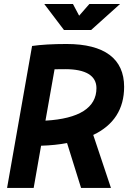

<svg xmlns="http://www.w3.org/2000/svg" viewBox="-20 -918 626 938"><path d="M14.6 0H144.5L180.7 -206.1C227.1 -207.5 269.5 -211.9 307.6 -219.2L376 0H522L435.5 -258.8C535.6 -306.2 586.4 -385.3 586.4 -493.7C586.4 -631.3 490.2 -703.1 305.2 -703.1C237.3 -703.1 179.7 -699.7 136.7 -693.4ZM202.1 -328.6 246.6 -579.6C263.2 -580.1 280.8 -580.1 298.8 -580.1C398.9 -580.1 451.2 -548.3 451.2 -487.3C451.2 -391.6 366.2 -337.9 202.1 -328.6ZM292.5 -771.5H425.3L566.4 -898.4H416.5L366.7 -841.3L336.4 -898.4H196.3Z"/></svg>

Font: Cascadia Mono PL
Style: Bold Italic
Weight: 700
Italic angle: -10°
Monospace: yes
Designer: Aaron Bell
Foundry: Saja Typeworks
Version: Version 2404.023